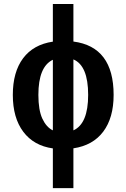

<svg xmlns="http://www.w3.org/2000/svg" viewBox="-20 -745 640 972"><path d="M555.2 -264.6Q555.2 -148.4 502.7 -78.6Q450.2 -8.8 351.6 5.9V207.5H247.6V6.3Q150.9 -7.3 97.9 -77.9Q44.9 -148.4 44.9 -264.6Q44.9 -380.4 96.9 -450Q148.9 -519.5 247.6 -534.2V-724.6H351.6V-534.7Q555.2 -508.3 555.2 -264.6ZM426.3 -264.6Q426.3 -412.6 351.6 -444.3V-85Q426.3 -118.7 426.3 -264.6ZM174.3 -264.6Q174.3 -188 194.3 -144.5Q214.4 -101.1 247.6 -85V-442.4Q174.3 -407.7 174.3 -264.6Z"/></svg>

Font: Liberation Mono
Style: Bold
Weight: 700
Monospace: yes
Designer: Steve Matteson
Foundry: Ascender Corporation
Version: Version 2.1.5